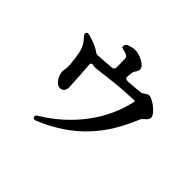

<svg xmlns="http://www.w3.org/2000/svg" viewBox="-187 -1056 1375 1375"><g transform="rotate(45 500.0 -369.0)"><path d="M131 -638C126 -630 129 -621 138 -610C161 -584 178 -563 188 -532C200 -499 212 -405 211 -371C211 -366 210 -360 209 -354C209 -352 208 -350 208 -348L207 -340C207 -337 206 -335 206 -332C205 -326 205 -320 207 -309C214 -271 243 -225 277 -226C302 -226 321 -241 321 -276C321 -301 313 -421 308 -491C306 -510 316 -515 334 -510C339 -509 344 -508 349 -508C354 -508 364 -509 378 -511L407 -514C467 -522 571 -536 708 -541C725 -542 725 -542 723 -530C676 -310 526 -107 306 26C292 35 288 44 294 54C300 64 310 65 324 59C596 -54 744 -230 843 -475C846 -481 855 -490 866 -500C876 -509 890 -521 890 -539C890 -576 804 -642 766 -642C757 -642 747 -635 735 -627C728 -621 719 -615 707 -614C678 -610 632 -607 585 -604C568 -604 559 -613 561 -630C562 -645 564 -659 566 -670C568 -681 573 -688 580 -698C584 -704 590 -713 590 -729C590 -760 521 -801 466 -801C444 -801 424 -794 405 -787C391 -781 386 -772 386 -758V-747C390 -746 392 -746 395 -745C412 -741 430 -737 440 -731C457 -722 458 -718 459 -698C460 -678 460 -647 460 -619C460 -603 451 -594 436 -593L420 -592C383 -589 344 -586 307 -584C294 -583 285 -587 275 -594C269 -599 263 -603 255 -607C226 -623 191 -635 158 -644C144 -647 135 -646 131 -638Z"/></g></svg>

Font: 寒蝉锦书宋Pro Soft
Style: Regular
Weight: 700
Designer: 寒蝉锦书宋{Warren} 思源宋体{Ryoko NISHIZUKA 西塚涼子 (kana & ideographs); Frank Grießhammer (Latin, Greek & Cyrillic); Wenlong ZHANG 
Foundry: Adobe & ChillType
Version: Version 2.000;Glyphs 3.1.1 (3135)